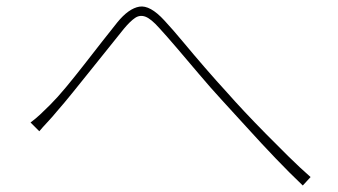

<svg xmlns="http://www.w3.org/2000/svg" viewBox="-20 -628 1040 591"><path d="M74 -251Q89 -262 103 -275Q117 -288 134 -305Q157 -328 183.5 -360Q210 -392 238.5 -428.5Q267 -465 293.5 -499Q320 -533 341 -559Q376 -602 409 -607.5Q442 -613 486 -565Q512 -537 544 -498.5Q576 -460 611.5 -419Q647 -378 681 -341Q702 -317 732.5 -284.5Q763 -252 798 -216.5Q833 -181 868.5 -146Q904 -111 936 -83L912 -57Q872 -95 828 -141Q784 -187 741.5 -234Q699 -281 662 -321Q628 -358 592.5 -400Q557 -442 525 -479.5Q493 -517 470 -542Q445 -570 428 -576.5Q411 -583 396 -573Q381 -563 361 -539Q341 -514 314.5 -481Q288 -448 259.5 -412.5Q231 -377 204 -343.5Q177 -310 155 -285Q142 -269 126.5 -252.5Q111 -236 101 -224Z"/></svg>

Font: Shanggu Sans SC VF
Style: Regular
Weight: 250
Designer: GuiWonder
Version: Version 1.021